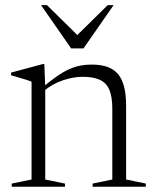

<svg xmlns="http://www.w3.org/2000/svg" viewBox="-20 -710 586 730"><path d="M152 -379.5V-27.5L227 -12V0H24.5V-12L100 -27.5V-399.5Q92 -403 74 -408.5Q56 -414 22 -424V-434L143 -466.5H148.5ZM332 -12 407 -27.5V-296.5Q407 -341.5 396 -368Q385 -394.5 360.2 -406.2Q335.5 -418 295 -418Q258.5 -418 218.8 -404.5Q179 -391 146.5 -364L135.5 -372.5Q169 -401 195.2 -419.2Q221.5 -437.5 243.8 -447.2Q266 -457 286.5 -460.8Q307 -464.5 329 -464.5Q399 -464.5 429.2 -427.8Q459.5 -391 459.5 -309V-27.5L534.5 -12V0H332ZM285.5 -565.5H262.5L389.5 -690.5H412L297.5 -526H250.5L136 -690.5H158.5Z"/></svg>

Font: Newsreader 36pt Light
Style: Regular
Weight: 300
Designer: Hugues Gentile
Foundry: Production Type
Version: Version 1.003